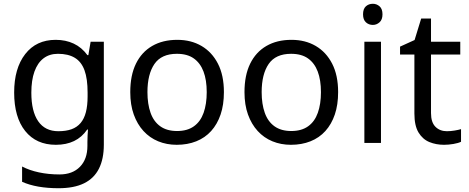

<svg xmlns="http://www.w3.org/2000/svg" viewBox="-20 -757 2484 1017"><path d="M275 -546Q328 -546 370.5 -526Q413 -506 443 -465H448L460 -536H530V9Q530 85 504 136.5Q478 188 425 214Q372 240 290 240Q232 240 183.5 231.5Q135 223 97 206V125Q135 145 186 156Q237 167 295 167Q364 167 403.5 126.5Q443 86 443 16V-5Q443 -17 444 -39.5Q445 -62 446 -71H442Q414 -30 372.5 -10Q331 10 276 10Q172 10 113.5 -63Q55 -136 55 -267Q55 -395 113.5 -470.5Q172 -546 275 -546ZM287 -472Q242 -472 210.5 -448Q179 -424 162.5 -378Q146 -332 146 -266Q146 -167 182.5 -114.5Q219 -62 289 -62Q330 -62 359 -72.5Q388 -83 407 -105.5Q426 -128 435 -163Q444 -198 444 -246V-267Q444 -340 427.5 -385Q411 -430 376 -451Q341 -472 287 -472Z M1166 -269Q1166 -202 1148.5 -150.5Q1131 -99 1098.5 -63Q1066 -27 1019.5 -8.5Q973 10 916 10Q863 10 818 -8.5Q773 -27 740 -63Q707 -99 688.5 -150.5Q670 -202 670 -269Q670 -358 700 -419.5Q730 -481 786 -513.5Q842 -546 919 -546Q992 -546 1047.5 -513.5Q1103 -481 1134.5 -419.5Q1166 -358 1166 -269ZM761 -269Q761 -206 777.5 -159.5Q794 -113 829 -88Q864 -63 918 -63Q972 -63 1007 -88Q1042 -113 1058.5 -159.5Q1075 -206 1075 -269Q1075 -333 1058 -378Q1041 -423 1006.5 -447.5Q972 -472 917 -472Q835 -472 798 -418Q761 -364 761 -269Z M1771 -269Q1771 -202 1753.5 -150.5Q1736 -99 1703.5 -63Q1671 -27 1624.5 -8.5Q1578 10 1521 10Q1468 10 1423 -8.5Q1378 -27 1345 -63Q1312 -99 1293.5 -150.5Q1275 -202 1275 -269Q1275 -358 1305 -419.5Q1335 -481 1391 -513.5Q1447 -546 1524 -546Q1597 -546 1652.5 -513.5Q1708 -481 1739.5 -419.5Q1771 -358 1771 -269ZM1366 -269Q1366 -206 1382.5 -159.5Q1399 -113 1434 -88Q1469 -63 1523 -63Q1577 -63 1612 -88Q1647 -113 1663.5 -159.5Q1680 -206 1680 -269Q1680 -333 1663 -378Q1646 -423 1611.5 -447.5Q1577 -472 1522 -472Q1440 -472 1403 -418Q1366 -364 1366 -269Z M1998 -536V0H1910V-536ZM1955 -737Q1975 -737 1990.5 -723.5Q2006 -710 2006 -681Q2006 -653 1990.5 -639Q1975 -625 1955 -625Q1933 -625 1918 -639Q1903 -653 1903 -681Q1903 -710 1918 -723.5Q1933 -737 1955 -737Z M2347 -62Q2367 -62 2388 -65.5Q2409 -69 2422 -73V-6Q2408 1 2382 5.5Q2356 10 2332 10Q2290 10 2254.5 -4.5Q2219 -19 2197 -55Q2175 -91 2175 -156V-468H2099V-510L2176 -545L2211 -659H2263V-536H2418V-468H2263V-158Q2263 -109 2286.5 -85.5Q2310 -62 2347 -62Z"/></svg>

Font: hex115
Style: Regular
Weight: 400
Designer: Monotype Design Team
Foundry: Monotype Imaging Inc.
Version: Version 2.013